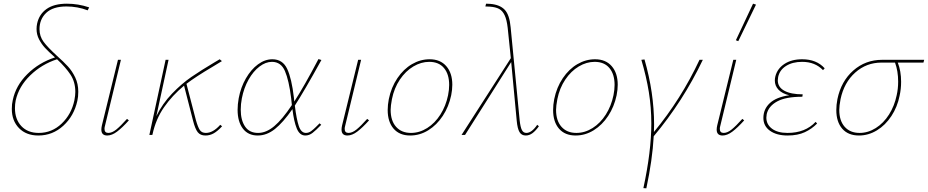

<svg xmlns="http://www.w3.org/2000/svg" viewBox="-20 -731 5026 1040"><path d="M194 -573Q194 -534 216.5 -504Q239 -474 287 -430Q325 -396 348 -371Q371 -346 387.5 -311.5Q404 -277 404 -234Q404 -206 399 -185Q381 -103 323 -50Q265 3 188 3Q122 3 83 -37Q44 -77 44 -141Q44 -168 49 -188Q65 -267 128 -329.5Q191 -392 278 -420Q243 -451 224 -471.5Q205 -492 191.5 -518Q178 -544 178 -574Q178 -588 181 -603Q192 -654 232.5 -682.5Q273 -711 342 -711Q404 -711 463 -691L455 -675Q400 -696 340 -696Q267 -696 230.5 -661.5Q194 -627 194 -573ZM388 -233Q388 -287 362 -326.5Q336 -366 289 -410Q206 -383 144 -323Q82 -263 65 -187Q61 -167 61 -145Q61 -85 95.5 -48Q130 -11 190 -11Q261 -11 314 -61.5Q367 -112 383 -188Q388 -215 388 -233Z M529 -29Q529 -39 532 -52L619 -407H635L549 -51Q546 -41 546 -33Q546 -11 567 -11Q587 -11 610 -29.5Q633 -48 668 -87L678 -79Q642 -39 614 -18Q586 3 561 3Q529 3 529 -29Z M1183 -47Q1159 -21 1138 -9Q1117 3 1093 3Q1065 3 1051 -15Q1037 -33 1026 -76L977 -267Q913 -214 868.5 -150Q824 -86 806 -3L805 0H789L877 -407H893L827 -102Q860 -170 912 -224Q964 -278 1016.5 -314Q1069 -350 1143 -394L1170 -410L1182 -400L1131 -369Q1038 -314 990 -277L1041 -81Q1052 -42 1062.5 -26.5Q1073 -11 1095 -11Q1134 -11 1173 -55Z M1711 -63 1720 -55Q1692 -26 1673.5 -11.5Q1655 3 1634 3Q1603 3 1587.5 -35Q1572 -73 1564 -140Q1513 -67 1469 -32Q1425 3 1376 3Q1324 3 1295.5 -34.5Q1267 -72 1267 -136Q1267 -166 1273 -199Q1284 -258 1312 -306.5Q1340 -355 1377.5 -382.5Q1415 -410 1455 -410Q1511 -410 1535.5 -358Q1560 -306 1572 -202Q1574 -188 1574 -181Q1626 -261 1705 -411L1721 -406Q1627 -236 1577 -159Q1586 -86 1598.5 -48.5Q1611 -11 1637 -11Q1652 -11 1665 -20.5Q1678 -30 1691 -43Q1704 -56 1711 -63ZM1561 -162 1557 -200Q1545 -296 1523.5 -346Q1502 -396 1453 -396Q1419 -396 1385.5 -370.5Q1352 -345 1326.5 -300Q1301 -255 1290 -198Q1284 -167 1284 -137Q1284 -80 1307.5 -45.5Q1331 -11 1378 -11Q1422 -11 1465.5 -47.5Q1509 -84 1561 -162Z M1830 -29Q1830 -39 1833 -52L1920 -407H1936L1850 -51Q1847 -41 1847 -33Q1847 -11 1868 -11Q1888 -11 1911 -29.5Q1934 -48 1969 -87L1979 -79Q1943 -39 1915 -18Q1887 3 1862 3Q1830 3 1830 -29Z M2080 -135Q2080 -163 2086 -194Q2099 -258 2132.5 -307.5Q2166 -357 2211.5 -383.5Q2257 -410 2307 -410Q2365 -410 2397.5 -372.5Q2430 -335 2430 -272Q2430 -245 2424 -215Q2411 -153 2378.5 -103.5Q2346 -54 2300 -25.5Q2254 3 2202 3Q2144 3 2112 -34Q2080 -71 2080 -135ZM2407 -215Q2413 -245 2413 -271Q2413 -329 2385 -362.5Q2357 -396 2305 -396Q2261 -396 2219 -371Q2177 -346 2146 -300Q2115 -254 2103 -194Q2096 -157 2096 -136Q2096 -77 2125.5 -44Q2155 -11 2206 -11Q2252 -11 2294 -37.5Q2336 -64 2365.5 -110.5Q2395 -157 2407 -215Z M2899 -47Q2881 -22 2864 -9.5Q2847 3 2828 3Q2805 3 2794 -15.5Q2783 -34 2779 -76L2749 -395L2499 0H2480L2747 -416L2730 -580Q2725 -624 2713.5 -648.5Q2702 -673 2683 -683Q2664 -693 2633 -695L2609 -696L2613 -711L2635 -710Q2687 -706 2713.5 -678.5Q2740 -651 2746 -583L2795 -78Q2799 -42 2807 -26.5Q2815 -11 2831 -11Q2860 -11 2890 -55Z M2976 -135Q2976 -163 2982 -194Q2995 -258 3028.5 -307.5Q3062 -357 3107.5 -383.5Q3153 -410 3203 -410Q3261 -410 3293.5 -372.5Q3326 -335 3326 -272Q3326 -245 3320 -215Q3307 -153 3274.5 -103.5Q3242 -54 3196 -25.5Q3150 3 3098 3Q3040 3 3008 -34Q2976 -71 2976 -135ZM3303 -215Q3309 -245 3309 -271Q3309 -329 3281 -362.5Q3253 -396 3201 -396Q3157 -396 3115 -371Q3073 -346 3042 -300Q3011 -254 2999 -194Q2992 -157 2992 -136Q2992 -77 3021.5 -44Q3051 -11 3102 -11Q3148 -11 3190 -37.5Q3232 -64 3261.5 -110.5Q3291 -157 3303 -215Z M3521 7Q3514 135 3481 289L3465 288Q3508 89 3508 -62Q3508 -149 3494.5 -232.5Q3481 -316 3454 -407L3471 -409Q3523 -229 3523 -55L3522 -16Q3670 -195 3769 -407H3787Q3679 -181 3521 7Z M3862 -29Q3862 -39 3865 -52L3952 -407H3968L3882 -51Q3879 -41 3879 -33Q3879 -11 3900 -11Q3920 -11 3943 -29.5Q3966 -48 4001 -87L4011 -79Q3975 -39 3947 -18Q3919 3 3894 3Q3862 3 3862 -29ZM3966 -513 4059 -711 4075 -706 3979 -508Z M4447 -361 4438 -351Q4395 -396 4325 -396Q4273 -396 4238 -374Q4203 -352 4195 -314Q4193 -302 4193 -296Q4193 -259 4228.5 -239.5Q4264 -220 4328 -220L4326 -207Q4236 -207 4189.5 -181.5Q4143 -156 4133 -113Q4131 -101 4131 -94Q4131 -57 4161.5 -34Q4192 -11 4246 -11Q4342 -11 4398 -71L4406 -62Q4378 -33 4339.5 -15Q4301 3 4246 3Q4187 3 4151 -22.5Q4115 -48 4115 -92Q4115 -140 4150 -172.5Q4185 -205 4255 -215Q4217 -224 4197 -245Q4177 -266 4177 -295Q4177 -306 4180 -318Q4191 -360 4229.5 -385Q4268 -410 4325 -410Q4403 -410 4447 -361Z M4982 -392H4843Q4861 -346 4861 -288Q4861 -249 4853 -213Q4841 -152 4808.5 -102.5Q4776 -53 4730 -25Q4684 3 4633 3Q4574 3 4542 -34Q4510 -71 4510 -135Q4510 -163 4516 -194Q4536 -291 4602 -349Q4668 -407 4758 -407H4986ZM4845 -289Q4845 -346 4828 -392H4755Q4673 -392 4612.5 -338Q4552 -284 4533 -194Q4526 -157 4526 -136Q4526 -77 4555.5 -44Q4585 -11 4636 -11Q4682 -11 4724 -37.5Q4766 -64 4795.5 -110.5Q4825 -157 4837 -215Q4845 -250 4845 -289Z"/></svg>

Font: Ysabeau Thin
Style: Italic
Weight: 200
Italic angle: -12°
Designer: Christian Thalmann (Catharsis Fonts)
Version: Version 0.003